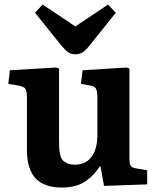

<svg xmlns="http://www.w3.org/2000/svg" viewBox="-20 -822 696 856"><path d="M315.9 -580.1Q296.4 -580.1 283.9 -588.9Q271.5 -597.7 251 -622.1L136.2 -765.1L169.9 -801.8L315.9 -704.1L461.9 -801.8L496.1 -765.1L375 -613.8Q359.4 -594.2 345.9 -587.2Q332.5 -580.1 315.9 -580.1ZM254.9 14.2Q218.3 14.2 190.2 4.6Q162.1 -4.9 145.3 -20Q128.4 -35.2 118.2 -57.6Q107.9 -80.1 104 -103Q100.1 -126 100.1 -153.8V-382.8Q100.1 -413.6 94.2 -424.6Q88.4 -435.5 64.9 -439.9L17.1 -448.2L23.9 -508.8L231 -521L243.2 -516.1V-200.2Q243.2 -175.8 243.9 -163.3Q244.6 -150.9 248 -133.8Q251.5 -116.7 258.8 -108.4Q266.1 -100.1 279.8 -94Q293.5 -87.9 314 -87.9Q360.8 -87.9 387.5 -121.8Q414.1 -155.8 414.1 -221.2V-383.8Q414.1 -414.6 408.4 -426Q402.8 -437.5 380.9 -440.9L340.8 -448.2L348.1 -508.8L544.9 -521L557.1 -516.1V-124Q557.1 -122.6 557.1 -120.1Q557.1 -106 557.6 -99.9Q558.1 -93.8 561 -86.4Q564 -79.1 570.6 -75.9Q577.1 -72.8 588.9 -70.8L636.2 -63V0L443.8 6.8L428.2 -80.1H424.8Q411.1 -59.6 397.5 -44.7Q383.8 -29.8 363.8 -15.4Q343.8 -1 316.2 6.6Q288.6 14.2 254.9 14.2Z"/></svg>

Font: Literata Book
Style: Bold
Weight: 700
Designer: Latin by Veronika Burian and Jose Scaglione. Greek by Irene Vlachou. Cyrillic by Vera Evstafieva
Foundry: TypeTogether
Version: Version 2.003;PS 002.003;hotconv 1.0.88;makeotf.lib2.5.64775